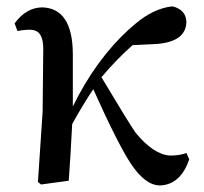

<svg xmlns="http://www.w3.org/2000/svg" viewBox="-20 -561 633 596"><path d="M558.6 -85.9 567.4 -66.4Q544.9 1 493.2 12.7Q484.4 14.6 476.6 14.6Q430.7 14.6 385.7 -53.7Q345.7 -114.3 269.5 -284.2Q234.4 -231.4 204.1 -175.8Q198.2 -62.5 193.4 0L107.4 11.7L97.7 3.9L112.3 -213.9L114.3 -409.2Q114.3 -459 86.9 -466.8Q79.1 -468.8 70.3 -468.8Q63.5 -468.8 45.9 -466.8Q37.1 -464.8 34.2 -464.8L25.4 -488.3Q60.5 -537.1 110.4 -538.1Q205.1 -536.1 206.1 -393.6V-230.5Q276.4 -374 377.9 -467.8Q389.6 -478.5 400.4 -487.3Q456.1 -534.2 512.7 -541Q514.6 -541 516.6 -541Q557.6 -530.3 558.6 -492.2Q556.6 -432.6 469.7 -424.8L391.6 -420.9Q341.8 -377 294.9 -321.3Q381.8 -175.8 401.4 -148.4Q457 -81.1 507.8 -78.1Q537.1 -78.1 558.6 -85.9Z"/></svg>

Font: GenYoMin JP SemiBold
Style: Regular
Weight: 600
Version: Version 1.001;PS 1;hotconv 16.6.51;makeotf.lib2.5.65220 DEVE